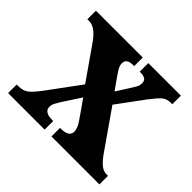

<svg xmlns="http://www.w3.org/2000/svg" viewBox="-131 -695 855 855"><g transform="rotate(45 296.5 -268.0)"><path d="M11 0V-54H20Q51 -54 69 -68Q87 -82 114 -118L226 -270L115 -429Q77 -482 40 -482H28V-536H323V-482H320Q293 -482 284 -473.5Q275 -465 275 -453Q275 -442 279.5 -432Q284 -422 294 -407L341 -340L377 -397Q387 -413 394.5 -425.5Q402 -438 402 -452Q402 -470 391 -476Q380 -482 362 -482H358V-536H563V-482H555Q529 -482 513 -468.5Q497 -455 468 -417L376 -292L505 -107Q525 -79 542 -66.5Q559 -54 575 -54H586V0H284V-54H288Q341 -54 341 -87Q341 -99 335 -113Q329 -127 308 -156L261 -223L205 -137Q197 -124 190.5 -112Q184 -100 184 -87Q184 -71 196.5 -62.5Q209 -54 238 -54H241V0Z"/></g></svg>

Font: Noto Serif Hebrew Condensed ExtraBold
Style: Regular
Weight: 800
Width: 3
Designer: Monotype Design Team
Foundry: Monotype Imaging Inc.
Version: Version 2.004; ttfautohint (v1.8.4.7-5d5b)